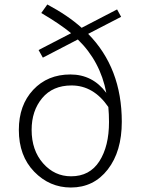

<svg xmlns="http://www.w3.org/2000/svg" viewBox="-20 -823 635 856"><path d="M297 -37Q380 -37 423 -104Q466 -171 466 -279Q466 -314 463 -346Q397 -442 299 -442Q215 -442 168 -385.5Q121 -329 121 -244Q121 -153 172 -95Q223 -37 297 -37ZM520 -748 373 -672Q523 -520 523 -280Q523 -148 460.5 -67.5Q398 13 296 13Q201 13 132.5 -57.5Q64 -128 64 -244Q64 -354 128 -422.5Q192 -491 294 -491Q393 -491 454 -409Q427 -550 327 -647L171 -566L152 -600L297 -675Q246 -717 164 -765L191 -803Q283 -754 344 -699L502 -781Z"/></svg>

Font: Noto Sans Korean Light
Style: Regular
Weight: 300
Designer: Ryoko NISHIZUKA  (kana & ideographs); Paul D. Hunt (Latin, Greek & Cyrillic); Wenlong ZHANG  (bopomofo); Sandoll Communi
Foundry: Adobe Systems Incorporated
Version: Version 1.000;PS 1;hotconv 1.0.78;makeotf.lib2.5.61930